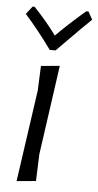

<svg xmlns="http://www.w3.org/2000/svg" viewBox="-51 -719 387 756"><g transform="rotate(5 142.5 -341.0)"><path d="M268 -686 285 -655Q262 -634 152 -522H129Q78 -593 23 -655L47 -686H55Q108 -630 144 -580Q186 -623 259 -686ZM174 -463 124 -109 120 -3 44 4 96 -359 100 -456Z"/></g></svg>

Font: Alegreya Sans
Style: Italic
Weight: 400
Italic angle: -7°
Designer: Juan Pablo del Peral
Foundry: Huerta Tipografica
Version: Version 2.007